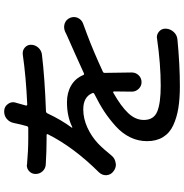

<svg xmlns="http://www.w3.org/2000/svg" viewBox="-1 -836 882 920"><g transform="rotate(-90 440.0 -376.0)"><path d="M552.7 -185.5Q552.7 -167 540 -153.3Q526.4 -138.7 505.9 -138.7Q487.3 -138.7 473.6 -153.3Q460.9 -167 460.9 -184.6Q460.9 -185.5 460.9 -186.5Q461.9 -223.6 461.9 -270.5Q461.9 -273.4 460 -274.4Q458 -275.4 456.1 -274.4Q390.6 -237.3 357.9 -202.6Q325.2 -168 325.2 -127.9Q325.2 -80.1 365.7 -63.5Q406.2 -46.9 489.3 -46.9Q592.8 -46.9 714.8 -64.5Q717.8 -65.4 721.7 -65.4Q736.3 -65.4 749 -54.7Q762.7 -43 762.7 -24.4Q762.7 -23.4 762.7 -22.5Q761.7 -1 747.1 15.1Q732.4 31.2 710.9 33.2Q589.8 44.9 486.3 44.9Q427.7 44.9 382.3 37.6Q336.9 30.3 299.8 13.2Q262.7 -3.9 243.2 -35.6Q223.6 -67.4 223.6 -112.3Q223.6 -155.3 242.2 -193.4Q260.7 -231.4 295.4 -262.7Q330.1 -293.9 365.7 -317.4Q401.4 -340.8 450.2 -365.2Q457 -369.1 453.1 -376Q434.6 -418 376 -418Q332 -418 289.1 -398.4Q246.1 -378.9 211.9 -346.7Q187.5 -323.2 154.3 -282.2Q140.6 -265.6 118.2 -262.7Q114.3 -261.7 111.3 -261.7Q93.8 -261.7 79.1 -273.4Q62.5 -285.2 60.5 -306.6Q60.5 -308.6 60.5 -309.6Q60.5 -328.1 74.2 -342.8Q195.3 -464.8 256.8 -587.9Q257.8 -589.8 256.8 -591.8Q255.9 -593.8 252.9 -593.8H231.4Q177.7 -593.8 112.3 -597.7Q92.8 -598.6 79.6 -612.8Q66.4 -627 66.4 -646.5Q66.4 -665 80.1 -677.7Q91.8 -688.5 108.4 -688.5Q110.4 -688.5 112.3 -687.5Q178.7 -681.6 236.3 -681.6H287.1Q293.9 -681.6 295.9 -689.5Q304.7 -720.7 310.5 -750Q314.5 -771.5 331.1 -785.2Q345.7 -796.9 364.3 -796.9Q366.2 -796.9 369.1 -796.9Q389.6 -795.9 401.4 -779.3Q410.2 -767.6 410.2 -753.9Q410.2 -748 408.2 -742.2Q401.4 -715.8 394.5 -693.4Q393.6 -690.4 395 -688.5Q396.5 -686.5 399.4 -686.5Q532.2 -692.4 639.6 -708Q643.6 -708 646.5 -708Q660.2 -708 671.9 -698.2Q685.5 -686.5 685.5 -668.9Q685.5 -649.4 672.4 -634.3Q659.2 -619.1 639.6 -616.2Q526.4 -602.5 366.2 -596.7Q359.4 -595.7 356.4 -588.9Q326.2 -524.4 288.1 -472.7Q288.1 -471.7 289.1 -470.7Q290 -469.7 291 -470.7Q341.8 -496.1 410.2 -496.1Q456.1 -496.1 490.2 -476.1Q524.4 -456.1 540 -418.9Q542 -412.1 548.8 -415Q584 -431.6 641.6 -457Q699.2 -482.4 701.2 -483.4Q739.3 -500 750 -505.9Q760.7 -509.8 770.5 -509.8Q779.3 -509.8 788.1 -506.8Q806.6 -500 814.5 -481.4Q818.4 -471.7 818.4 -462.9Q818.4 -454.1 814.5 -444.3Q805.7 -425.8 787.1 -418.9Q759.8 -409.2 734.4 -399.4Q656.2 -370.1 556.6 -324.2Q549.8 -321.3 550.8 -313.5Z"/></g></svg>

Font: Gen Jyuu Gothic P Medium
Style: Regular
Weight: 500
Designer: [Source Han Sans]
Ryoko NISHIZUKA  (kana & ideographs); Paul D. Hunt (Latin, Greek & Cyrillic); Wenlong ZHANG  (bopomofo
Version: Version 1.002.20150607